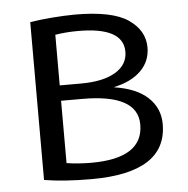

<svg xmlns="http://www.w3.org/2000/svg" viewBox="-44 -570 606 620"><g transform="rotate(-5 259.0 -260.0)"><path d="M152.3 -51.8Q190.4 -45.9 232.4 -45.9Q400.4 -45.9 400.4 -155.3Q400.4 -253.9 221.7 -253.9H152.3ZM152.3 -303.7H220.7Q293 -303.7 333 -327.6Q373 -351.6 373 -393.6Q373 -473.6 226.6 -473.6Q187.5 -473.6 152.3 -467.8ZM472.7 -150.4Q472.7 6.8 228.5 6.8Q139.6 6.8 75.2 -3.9V-515.6Q146.5 -526.4 220.7 -527.3Q341.8 -527.3 393.6 -491.7Q445.3 -456.1 445.3 -401.4Q445.3 -356.4 414.1 -325.7Q382.8 -294.9 327.1 -283.2V-282.2Q398.4 -271.5 435.5 -236.8Q472.7 -202.1 472.7 -150.4Z"/></g></svg>

Font: Mgen+ 1c regular
Style: Regular
Weight: 400
Designer: [Source Han Sans]
Ryoko NISHIZUKA  (kana & ideographs); Paul D. Hunt (Latin, Greek & Cyrillic); Wenlong ZHANG  (bopomofo
Version: Version 1.059.20150602